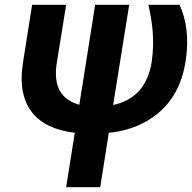

<svg xmlns="http://www.w3.org/2000/svg" viewBox="-20 -548 801 801"><path d="M76 -288C47 -106 132 -13 292 6L256 233H398L434 6C486 1 530 -12 568 -30C665 -77 733 -158 754 -291C770 -389 757 -467 729 -528H599C615 -458 626 -381 613 -291C597 -187 541 -129 452 -110L519 -528H377L311 -111C236 -132 201 -186 217 -286L256 -528H114Z"/></svg>

Font: Asimov Pro
Style: BdObl
Weight: 700
Designer: Google
Version: Version 2.000980; 2014